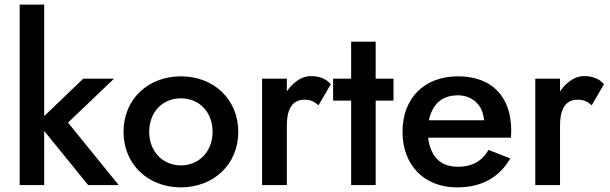

<svg xmlns="http://www.w3.org/2000/svg" viewBox="-20 -800 2636 830"><path d="M65 -780V0H171V-234L361 0H493L274 -270L473 -460H340L171 -298V-780Z M514 -230C514 -89 621 10 762 10C903 10 1010 -89 1010 -230C1010 -372 903 -470 762 -470C621 -470 514 -372 514 -230ZM625 -230C625 -317 684 -375 762 -375C840 -375 899 -317 899 -230C899 -145 840 -85 762 -85C684 -85 625 -145 625 -230Z M1220 -460H1113V0H1220V-259C1220 -324 1241 -369 1296 -369C1323 -369 1338 -361 1357 -345L1410 -436C1389 -461 1358 -471 1325 -471C1302 -471 1279 -463 1258 -446C1243 -435 1231 -421 1220 -405Z M1420 -460V-365H1498V0H1604V-365H1681V-460H1604V-620H1498V-460Z M1955 10C2062 10 2137 -32 2186 -115L2092 -152C2064 -103 2020 -79 1960 -79C1904 -79 1865 -103 1845 -150C1838 -166 1833 -184 1831 -205H2189C2189 -210 2190 -224 2190 -235C2190 -383 2106 -470 1960 -470C1814 -470 1720 -376 1720 -230C1720 -86 1814 10 1955 10ZM1834 -280C1837 -294 1841 -307 1846 -318C1866 -363 1904 -388 1959 -388C2004 -388 2039 -367 2059 -331C2066 -316 2071 -299 2073 -280Z M2401 -460H2294V0H2401V-259C2401 -324 2422 -369 2477 -369C2504 -369 2519 -361 2538 -345L2591 -436C2570 -461 2539 -471 2506 -471C2483 -471 2460 -463 2439 -446C2424 -435 2412 -421 2401 -405Z"/></svg>

Font: Jost Medium
Style: Regular
Weight: 500
Version: Version 3.710